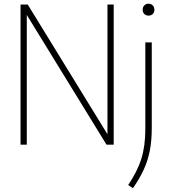

<svg xmlns="http://www.w3.org/2000/svg" viewBox="-20 -764 900 1014"><path d="M547.5 -740H580.5V0H542.5L121.5 -685V0H88.5V-740H126.5L547.5 -55ZM657 213Q705.5 141.5 726.5 74.5Q747.5 7.5 747.5 -83V-540H781.5V-87.5Q781.5 -21 771.2 31.5Q761 84 739.5 131Q718 178 682 230ZM733.5 -712.5Q733.5 -726.5 742.2 -735.5Q751 -744.5 764.5 -744.5Q778 -744.5 786.8 -735.5Q795.5 -726.5 795.5 -712.5Q795.5 -698.5 786.8 -690Q778 -681.5 764.5 -681.5Q751 -681.5 742.2 -690Q733.5 -698.5 733.5 -712.5Z"/></svg>

Font: Encode Sans Semi Condensed Thin
Style: Regular
Weight: 250
Width: 4
Designer: Multiple Designers
Foundry: Impallari Type
Version: Version 2.000